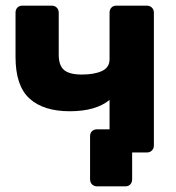

<svg xmlns="http://www.w3.org/2000/svg" viewBox="-20 -540 623 680"><path d="M324 120Q313 120 306 113Q299 106 299 95V-58Q299 -69 306 -75.5Q313 -82 324 -82H368V-186Q319 -146 227 -146Q134 -146 84.5 -191Q35 -236 35 -338V-495Q35 -506 41.5 -513Q48 -520 59 -520H163Q174 -520 181 -513Q188 -506 188 -495V-346Q188 -308 207 -292Q226 -276 270 -276Q314 -276 341 -288.5Q368 -301 368 -330V-495Q368 -506 374.5 -513Q381 -520 392 -520H500Q511 -520 518 -513Q525 -506 525 -495V-25Q525 -14 518 -7Q511 0 500 0H448V95Q448 106 441.5 113Q435 120 424 120Z"/></svg>

Font: Fz Rubik SemBd
Style: Regular
Weight: 600
Designer: Hubert and Fischer
Foundry: Hubert and Fischer
Version: Vit hóa bi FontZin.com